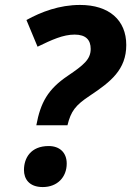

<svg xmlns="http://www.w3.org/2000/svg" viewBox="-20 -744 531 777"><path d="M127 -237H253C267 -294 285 -318 344 -357C428 -413 491 -462 491 -562C491 -663 421 -724 304 -724C220 -724 147 -696 87 -663L132 -555C190 -583 235 -604 282 -604C328 -604 347 -582 347 -546C347 -504 319 -481 254 -437C174 -383 144 -329 127 -237ZM153 13C212 13 250 -27 250 -82C250 -127 221 -153 177 -153C104 -153 77 -104 77 -56C77 -21 97 13 153 13Z"/></svg>

Font: Noto Sans
Style: Bold Italic
Weight: 700
Italic angle: -12°
Designer: Monotype Design Team
Foundry: Monotype Imaging Inc.
Version: Version 2.013